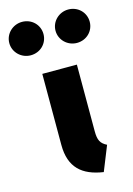

<svg xmlns="http://www.w3.org/2000/svg" viewBox="-198 -873 663 955"><g transform="rotate(-15 133.0 -395.5)"><path d="M14 -809C-34 -809 -74 -771 -74 -723C-74 -675 -34 -637 14 -637C64 -637 102 -675 102 -723C102 -771 64 -809 14 -809ZM252 -809C204 -809 164 -771 164 -723C164 -675 204 -637 252 -637C302 -637 340 -675 340 -723C340 -771 302 -809 252 -809ZM223 -533H45V-167C45 -51 106 2 214 18L265 -109C233 -125 223 -144 223 -190Z"/></g></svg>

Font: Fira Sans ExtraBold
Style: Regular
Weight: 800
Designer: bBox Type GmbH & Carrois Corporate GbR & Edenspiekermann AG
Foundry: bBox Type GmbH & Carrois Corporate GbR & Edenspiekermann AG
Version: Version 4.300;PS 004.300;hotconv 1.0.88;makeotf.lib2.5.64775